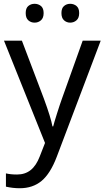

<svg xmlns="http://www.w3.org/2000/svg" viewBox="-20 -750 550 1010"><path d="M1 -536.1H95.2L210.9 -231Q247.6 -131.3 255.9 -85H259.8Q264.2 -103 279.8 -152.6Q295.4 -202.1 306.2 -231.9L415 -536.1H509.8L278.8 74.2Q245.1 163.1 198.7 201.7Q152.3 240.2 84 240.2Q47.4 240.2 11.2 231.9V162.1Q35.6 168 69.8 168Q111.8 168 141.1 144.8Q170.4 121.6 189 73.2L216.8 2ZM115.2 -681.2Q115.2 -707 128.9 -718.5Q142.6 -730 162.1 -730Q181.2 -730 195.3 -718.5Q209.5 -707 209.5 -681.2Q209.5 -655.3 195.3 -643.1Q181.2 -630.9 162.1 -630.9Q142.6 -630.9 128.9 -643.1Q115.2 -655.3 115.2 -681.2ZM303.2 -681.2Q303.2 -707 316.9 -718.5Q330.6 -730 349.1 -730Q368.2 -730 382.3 -718.5Q396.5 -707 396.5 -681.2Q396.5 -655.3 382.3 -643.1Q368.2 -630.9 349.1 -630.9Q330.6 -630.9 316.9 -643.1Q303.2 -655.3 303.2 -681.2Z"/></svg>

Font: Noto Sans Southeast Asian
Style: Regular
Weight: 400
Designer: Monotype Design Team
Foundry: Monotype Imaging Inc.
Version: Version 1.06 uh; ttfautohint (v1.4.1)